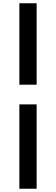

<svg xmlns="http://www.w3.org/2000/svg" viewBox="-20 -874 344 1179"><path d="M99 -354V-854H205V-354ZM99 285V-233H205V285Z"/></svg>

Font: Noto Sans JP Thin ExtraBold
Style: Regular
Weight: 800
Version: Version 2.004-H2;hotconv 1.0.118;makeotfexe 2.5.65603